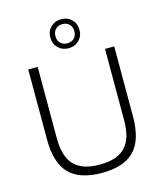

<svg xmlns="http://www.w3.org/2000/svg" viewBox="-141 -1096 1026 1208"><g transform="rotate(-15 371.5 -491.5)"><path d="M372.5 9Q228 9 159.8 -61.2Q91.5 -131.5 91.5 -282.5V-740H153V-275.5Q153 -155 206.2 -100Q259.5 -45 372.5 -45Q485 -45 538.2 -100Q591.5 -155 591.5 -275.5V-740H651.5V-282.5Q651.5 -131.5 583.8 -61.2Q516 9 372.5 9ZM372.5 -803Q331.5 -803 304.5 -829.8Q277.5 -856.5 277.5 -897.5Q277.5 -938.5 304.5 -965.2Q331.5 -992 372.5 -992Q413.5 -992 440.5 -965.2Q467.5 -938.5 467.5 -897.5Q467.5 -856.5 440.5 -829.8Q413.5 -803 372.5 -803ZM372.5 -835Q399.5 -835 416.8 -851.8Q434 -868.5 434 -897.5Q434 -926.5 416.8 -943.2Q399.5 -960 372.5 -960Q345.5 -960 328.2 -943.2Q311 -926.5 311 -897.5Q311 -868.5 328.2 -851.8Q345.5 -835 372.5 -835Z"/></g></svg>

Font: Encode Sans SemiExpanded SemiExpanded Light
Style: Regular
Weight: 300
Width: 6
Designer: Multiple Designers
Foundry: Impallari Type
Version: Version 3.000; ttfautohint (v1.8.3) -l 8 -r 50 -G 200 -x 14 